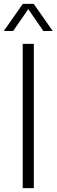

<svg xmlns="http://www.w3.org/2000/svg" viewBox="-40 -965 291 985"><path d="M76.5 0V-740H133.5V0ZM-20.5 -806 77 -945H133L230.5 -806H182.5L105 -918L27.5 -806Z"/></svg>

Font: Encode Sans Cnd Lt
Style: Regular
Weight: 300
Width: 3
Designer: Multiple Designers
Foundry: Impallari Type
Version: Version 3.002; ttfautohint (v1.8.3) -l 8 -r 50 -G 200 -x 14 